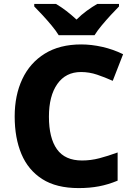

<svg xmlns="http://www.w3.org/2000/svg" viewBox="-20 -951 683 981"><path d="M394 -583Q316 -583 273 -522Q230 -461 230 -355Q230 -246 271 -188.5Q312 -131 399 -131Q444 -131 488 -142.5Q532 -154 581 -172V-28Q533 -8 485.5 1Q438 10 382 10Q268 10 196 -36Q124 -82 89.5 -164Q55 -246 55 -356Q55 -464 94 -547Q133 -630 209 -677Q285 -724 395 -724Q447 -724 502.5 -711.5Q558 -699 609 -674L556 -538Q516 -556 476 -569.5Q436 -583 394 -583ZM280 -771Q266 -794 243.5 -821Q221 -848 197.5 -873.5Q174 -899 155 -918V-931H266Q293 -915 318.5 -895.5Q344 -876 371 -851Q396 -876 423.5 -896Q451 -916 477 -931H588V-918Q570 -900 546.5 -874.5Q523 -849 500 -821.5Q477 -794 463 -771Z"/></svg>

Font: Noto Sans Sinhala UI ExtraBold
Style: Regular
Weight: 800
Designer: Jelle Bosma - Monotype Design Team
Foundry: Monotype Imaging Inc.
Version: Version 2.006; ttfautohint (v1.8.4.7-5d5b)